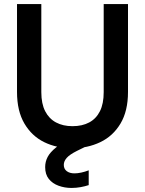

<svg xmlns="http://www.w3.org/2000/svg" viewBox="-20 -720 716 948"><path d="M336 12Q260 12 198.5 -18Q137 -48 100.5 -110Q64 -172 64 -266V-700H184V-265Q184 -208 203 -171Q222 -134 256.5 -115.5Q291 -97 338 -97Q386 -97 420.5 -115.5Q455 -134 473.5 -171Q492 -208 492 -265V-700H612V-266Q612 -172 575 -110Q538 -48 475 -18Q412 12 336 12ZM333 208Q299 208 269 197Q239 186 221 163.5Q203 141 203 105Q203 78 215.5 54.5Q228 31 257.5 7.5Q287 -16 338 -38L386 -58L413 -1L360 25Q324 43 309.5 59.5Q295 76 295 94Q295 114 309.5 125Q324 136 348 136Q363 136 381.5 132Q400 128 418 121V194Q400 200 378 204Q356 208 333 208Z"/></svg>

Font: DM Sans 20pt SemiBold
Style: Regular
Weight: 600
Version: Version 4.004;gftools[0.9.30]